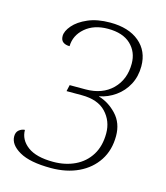

<svg xmlns="http://www.w3.org/2000/svg" viewBox="-110 -809 783 904"><g transform="rotate(15 281.5 -357.0)"><path d="M222 10Q120 10 68.5 -19.5Q17 -49 17 -90Q17 -110 29.5 -120.5Q42 -131 58 -132Q58 -84 100 -52.5Q142 -21 225 -21Q284 -21 331 -43.5Q378 -66 405 -109.5Q432 -153 432 -215Q432 -275 392.5 -317Q353 -359 274 -359H200L207 -390H284Q366 -390 414.5 -438Q463 -486 463 -563Q463 -620 424.5 -656.5Q386 -693 313 -693Q245 -693 202.5 -656.5Q160 -620 159 -567Q139 -567 127 -576Q115 -585 115 -605Q115 -629 139 -657Q163 -685 208 -704.5Q253 -724 316 -724Q406 -724 458 -680.5Q510 -637 510 -563Q510 -513 489 -473.5Q468 -434 432 -408.5Q396 -383 354 -375V-374Q403 -360 441.5 -319Q480 -278 480 -215Q480 -146 447 -95.5Q414 -45 356 -17.5Q298 10 222 10Z"/></g></svg>

Font: Noto Serif ExtraLight
Style: Italic
Weight: 200
Italic angle: -12°
Designer: Monotype Design Team
Foundry: Monotype Imaging Inc.
Version: Version 2.014; ttfautohint (v1.8.4.7-5d5b)